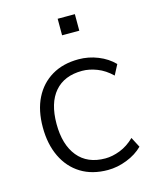

<svg xmlns="http://www.w3.org/2000/svg" viewBox="-107 -761 673 841"><g transform="rotate(-15 229.5 -340.5)"><path d="M278 8Q207 8 156 -23.5Q105 -55 77.5 -112.5Q50 -170 50 -246Q50 -323 77.5 -378Q105 -433 156 -463.5Q207 -494 278 -494Q323 -494 365.5 -477Q408 -460 437 -430L413 -384Q382 -414 347 -427.5Q312 -441 280 -441Q199 -441 155.5 -390.5Q112 -340 112 -245Q112 -151 155.5 -97.5Q199 -44 280 -44Q312 -44 347 -57.5Q382 -71 413 -101L437 -55Q408 -26 364.5 -9Q321 8 278 8ZM236 -614V-689H314V-614Z"/></g></svg>

Font: Nunito Sans 12pt ExtraLight 12pt Light
Style: Regular
Weight: 300
Version: Version 3.101;gftools[0.9.27]